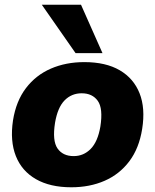

<svg xmlns="http://www.w3.org/2000/svg" viewBox="-20 -782 657 813"><path d="M282 11Q192 11 132 -23.5Q72 -58 47 -121.5Q22 -185 35 -272Q48 -354 90 -409Q132 -464 195.5 -491.5Q259 -519 337 -519Q428 -519 487 -484.5Q546 -450 571 -387Q596 -324 582 -236Q569 -154 527.5 -99Q486 -44 423 -16.5Q360 11 282 11ZM292 -121Q334 -121 364 -151.5Q394 -182 405 -246Q417 -323 394 -355Q371 -387 326 -387Q283 -387 253.5 -357Q224 -327 213 -262Q201 -186 223.5 -153.5Q246 -121 292 -121ZM300 -557 157 -762H323L414 -557Z"/></svg>

Font: Mulish ExtraLight Black
Style: Italic
Weight: 900
Italic angle: -9°
Version: Version 3.603